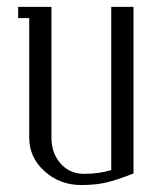

<svg xmlns="http://www.w3.org/2000/svg" viewBox="-20 -532 468 552"><path d="M32.2 -480V-512.2H127.9V-136.2Q127.9 -91.8 154.1 -62Q180.2 -32.2 222.2 -32.2Q264.2 -32.2 299.8 -43V-512.2H363.8V-33.2Q316.4 -14.6 285.6 -7.3Q254.9 0 213.9 0Q151.9 0 107.9 -39.8Q64 -79.6 64 -136.2V-480Z"/></svg>

Font: Gawaa
Style: Regular
Weight: 400
Designer: T. Christopher White
Version: Version 1.0